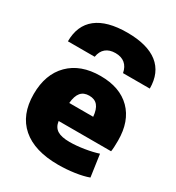

<svg xmlns="http://www.w3.org/2000/svg" viewBox="-193 -928 970 1056"><g transform="rotate(30 291.5 -400.0)"><path d="M27 -260Q27 -386 99 -458Q171 -530 297 -530Q420 -530 488.5 -461.5Q557 -393 557 -270Q557 -222 553 -200H220Q225 -163 251 -146.5Q277 -130 329 -130Q371 -130 421 -138Q471 -146 507 -158L527 -18Q492 -5 440.5 2.5Q389 10 337 10Q187 10 107 -59.5Q27 -129 27 -260ZM373 -315Q369 -361 350.5 -383Q332 -405 297 -405Q262 -405 243.5 -383Q225 -361 221 -315ZM565 -605H395Q388 -642 365 -661Q342 -680 305 -680Q267 -680 244 -661Q221 -642 215 -605H45Q45 -706 111 -758Q177 -810 305 -810Q433 -810 499 -758Q565 -706 565 -605Z"/></g></svg>

Font: Enso Black
Style: Regular
Weight: 900
Designer: Coji Morishita
Foundry: UNDERFOREST DESIGN
Version: Version 1.000